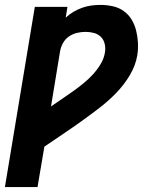

<svg xmlns="http://www.w3.org/2000/svg" viewBox="-33 -548 653 783"><path d="M-13 215 109 -520H242L235 -476Q250 -490 267 -500Q284 -510 302.5 -516.5Q321 -523 339.5 -525.5Q358 -528 377 -528Q402 -528 427 -522.5Q452 -517 471.5 -503Q491 -489 503.5 -468.5Q516 -448 522 -424Q528 -400 529.5 -374.5Q531 -349 527 -323Q520 -281 496.5 -241.5Q473 -202 441 -169Q409 -136 372.5 -108Q336 -80 299 -53.5Q262 -27 224 -1.5Q186 24 148 50L120 215ZM175 -114Q197 -129 219 -144Q241 -159 263 -174.5Q285 -190 306 -207Q327 -224 345 -243.5Q363 -263 377 -286Q391 -309 395 -334Q398 -352 394 -369Q390 -386 378.5 -397.5Q367 -409 350.5 -413.5Q334 -418 316 -418Q299 -418 281.5 -414Q264 -410 248.5 -399.5Q233 -389 224 -372.5Q215 -356 212 -339Z"/></svg>

Font: Iosevka SS04 XBd Ex Obl
Style: Regular
Weight: 800
Width: 7
Italic angle: -9°
Monospace: yes
Designer: Belleve Invis
Foundry: Belleve Invis
Version: Version 19.0.0; ttfautohint (v1.8.4)